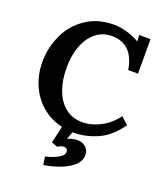

<svg xmlns="http://www.w3.org/2000/svg" viewBox="-174 -830 1040 1219"><g transform="rotate(20 345.5 -220.5)"><path d="M557 -667H558L555 -709H632V-476H566Q539 -642 398 -644Q332 -644 285.5 -604.5Q239 -565 216 -500Q193 -435 193 -360Q193 -273 217.5 -206.5Q242 -140 289.5 -102.5Q337 -65 403 -65Q466 -65 528 -98Q590 -131 631 -188L679 -144Q614 -53 535 -18.5Q456 16 378 16H369L350 67H351Q362 61 382 56.5Q402 52 416 52Q449 52 472 71.5Q495 91 495 125Q495 168 456.5 200Q418 232 365 250Q312 268 265 275L257 220Q294 213 335 193Q376 173 376 146Q376 133 368.5 127Q361 121 350 121Q340 121 328.5 125.5Q317 130 309 136L268 121L294 7Q216 -11 157.5 -60.5Q99 -110 67.5 -182.5Q36 -255 36 -340Q36 -435 76 -521.5Q116 -608 195 -662Q274 -716 385 -716Q426 -716 472 -703Q518 -690 557 -667Z"/></g></svg>

Font: Sumana
Style: Bold
Weight: 700
Designer: Cyreal, Alexei Vanyashin (Devanagari), Olga Karpushina (Latin)
Foundry: Cyreal
Version: Version 1.015;PS 001.015;hotconv 1.0.70;makeotf.lib2.5.58329